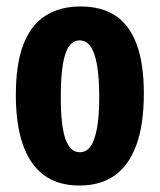

<svg xmlns="http://www.w3.org/2000/svg" viewBox="-20 -561 494 594"><path d="M226 13Q159 13 115.5 -19.5Q72 -52 50.5 -114.5Q29 -177 29 -267Q29 -362 52 -422.5Q75 -483 120 -512Q165 -541 229 -541Q295 -541 338 -512Q381 -483 403 -423.5Q425 -364 425 -272Q425 -175 401.5 -111.5Q378 -48 334 -17.5Q290 13 226 13ZM227 -90Q247 -90 260 -108Q273 -126 280 -164Q287 -202 287 -260Q287 -322 280 -360.5Q273 -399 260 -417.5Q247 -436 226 -436Q207 -436 194 -418.5Q181 -401 174.5 -362Q168 -323 168 -260Q168 -172 182.5 -131Q197 -90 227 -90Z"/></svg>

Font: Bricolage Grotesque 24pt Condensed
Style: Bold
Weight: 700
Width: 3
Designer: Mathieu Triay
Foundry: Atelier Triay
Version: Version 1.001;gftools[0.9.33.dev8+g029e19f]